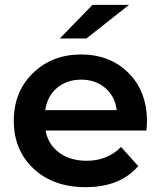

<svg xmlns="http://www.w3.org/2000/svg" viewBox="-20 -766 664 793"><path d="M334 7Q200 7 118.5 -69.5Q37 -146 37 -267Q37 -387 116 -464Q195 -541 315 -541Q434 -541 510.5 -465Q587 -389 587 -264Q587 -251 585 -227H168Q179 -169 224.5 -135.5Q270 -102 338 -102Q424 -102 480 -159L551 -80Q476 7 334 7ZM167 -311H462Q455 -368 415 -402.5Q375 -437 315 -437Q256 -437 215.5 -403Q175 -369 167 -311ZM227 -607 362 -746H513L337 -607Z"/></svg>

Font: Belfius21
Style: Bold
Weight: 700
Designer: Montserrat's base design by Julieta Ulanovsky, modified by Coast SPRL for Belfius Bank NV.
Foundry: Montserrat's base design by Julieta Ulanovsky, modified by Coast SPRL for Belfius Bank NV.
Version: Version 2.000;FEAKit 1.0